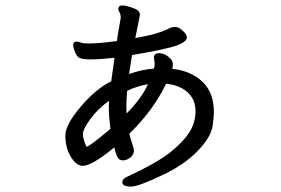

<svg xmlns="http://www.w3.org/2000/svg" viewBox="-20 -598 1040 711"><path d="M301 -55Q311 -55 389 -121Q383 -169 383 -193Q383 -217 384 -225Q341 -194 314 -156.5Q287 -119 287 -102Q287 -83 300 -55ZM449 -178Q503 -232 528 -286Q493 -281 451 -262Q448 -232 448 -208Q448 -183 449 -178ZM466 93Q433 93 433 77Q433 63 454 55Q565 3 612.5 -35.5Q660 -74 682 -109.5Q704 -145 704 -186Q704 -243 654 -271Q631 -284 595 -288Q547 -188 459 -103Q462 -88 469 -67.5Q476 -47 476 -42Q476 -17 447 -6Q440 -4 435 -4Q420 -4 413.5 -19.5Q407 -35 403 -52Q321 16 286 16Q269 16 253 -2Q222 -40 222 -96Q222 -136 278.5 -202.5Q335 -269 392 -297L404 -384Q349 -378 315 -378Q289 -378 277 -382.5Q265 -387 258 -404.5Q251 -422 251 -431Q251 -444 263 -444Q270 -444 279.5 -440.5Q289 -437 308 -437Q345 -437 413 -446Q417 -476 421.5 -499.5Q426 -523 427 -531Q427 -546 422.5 -552.5Q418 -559 418 -564Q418 -578 434 -578Q445 -578 471.5 -569Q498 -560 498 -544Q498 -539 493.5 -519Q489 -499 481 -457Q543 -468 573 -479Q603 -490 609 -494Q615 -498 630 -498Q645 -498 666 -475Q672 -466 672 -460Q672 -444 637.5 -430.5Q603 -417 469 -394L458 -324Q507 -341 550 -344Q553 -352 553 -364L550 -384Q550 -401 569 -401Q593 -401 614 -378Q620 -369 620 -359Q620 -349 618 -343Q686 -336 729 -296Q772 -256 772 -183Q772 -165 767.5 -133Q763 -101 734 -64Q682 2 587.5 47.5Q493 93 466 93Z"/></svg>

Font: LXGW WenKai Medium
Style: Regular
Weight: 500
Designer: LXGW / Fontworks Inc.
Foundry: LXGW / Fontworks Inc.
Version: Version 1.501; October 10, 2024